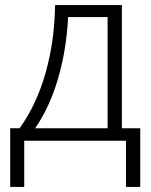

<svg xmlns="http://www.w3.org/2000/svg" viewBox="-20 -552 593 753"><path d="M458 -532V-49H530V181H474V0H75V181H20V-49H57Q124 -143 159 -267Q194 -391 196 -532ZM402 -485H247Q241 -359 208.5 -246.5Q176 -134 118 -49H402Z"/></svg>

Font: BC Sans Light
Style: Regular
Weight: 300
Designer: Monotype Design Team
Foundry: Monotype Imaging Inc.
Version: Version 2.000;GOOG;noto-source:20170915:90ef993387c0